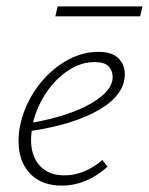

<svg xmlns="http://www.w3.org/2000/svg" viewBox="-20 -576 465 600"><path d="M370 -344Q370 -281 292.5 -234.5Q215 -188 79 -167Q77 -147 77 -139Q77 -88 104.5 -58Q132 -28 181 -28Q244 -28 300 -76L316 -55Q250 4 173 4Q110 4 74 -33.5Q38 -71 38 -135Q38 -165 45 -193Q59 -252 96 -303Q133 -354 183.5 -384Q234 -414 287 -414Q330 -414 350 -394Q370 -374 370 -344ZM275 -382Q233 -382 193.5 -356Q154 -330 125 -287Q96 -244 84 -196Q84 -194 83 -193Q198 -214 265 -253Q332 -292 332 -335Q332 -355 319.5 -368.5Q307 -382 275 -382ZM160 -556H425L418 -525H153Z"/></svg>

Font: Ysabeau Light
Style: Italic
Weight: 300
Italic angle: -12°
Designer: Christian Thalmann (Catharsis Fonts)
Version: Version 0.003